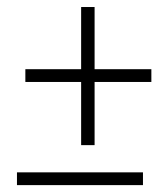

<svg xmlns="http://www.w3.org/2000/svg" viewBox="-20 -664 465 558"><path d="M29.3 -126V-163.1H395.5V-126ZM53.7 -425.8V-462.9H215.8V-643.6H254.9V-462.9H419.9V-425.8H254.9V-242.2H215.8V-425.8Z"/></svg>

Font: Post No Bills Jaffna Light
Style: Regular
Weight: 300
Designer: Kosala Senevirathne, Siva Puranthara, Lasantha Premarathna, Tharique Azeez
Foundry: Mooniak
Version: Version 1.220 ; ttfautohint (v1.6)